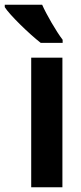

<svg xmlns="http://www.w3.org/2000/svg" viewBox="-73 -786 340 806"><path d="M98 -606H190V-619C163 -654 121 -727 104 -766H-53V-756C-34 -725 49 -644 98 -606ZM58 0H189V-544H58Z"/></svg>

Font: Kathrein 77 Bold Condensed
Style: Regular
Weight: 700
Width: 3
Designer: Lazydogs Typefoundry, based on Open Sans by Ascender Corporation
Foundry: Lazydogs Typefoundry
Version: Version 1.003;PS 001.003;hotconv 1.0.88;makeotf.lib2.5.64775